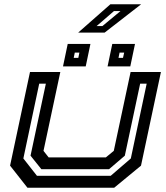

<svg xmlns="http://www.w3.org/2000/svg" viewBox="-20 -876 776 896"><path d="M108 0 27 -103 120 -540H261.5L183 -172L207 -141.5H474L511 -172L589.5 -540H731L638 -103L513 0ZM152.5 -55.5H496.5L590.5 -136.5L664.5 -485.5H634L562.5 -149.5L489 -86.5H173L122.5 -149.5L194 -485.5H163L89 -136.5ZM482 -566 504 -671H610L588 -566ZM274 -566 296 -671H402L380 -566ZM324 -606H345.5L350.5 -630.5H329ZM533 -606H554L559.5 -630.5H538ZM345 -724 495 -856H638.5L468.5 -724ZM431 -754.5H458L542.5 -824.5H512Z"/></svg>

Font: Tourney Expanded SemiBold
Style: Italic
Weight: 600
Width: 7
Italic angle: -12°
Designer: Tyler Finck
Foundry: Etcetera Type Co
Version: Version 1.010; ttfautohint (v1.8.3)